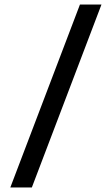

<svg xmlns="http://www.w3.org/2000/svg" viewBox="-20 -772 468 844"><path d="M426 -752 120 52H25.4L331.4 -752Z"/></svg>

Font: Pathway Extreme 8pt Thin
Style: Italic
Weight: 100
Italic angle: -8°
Designer: Eduardo Rodriguez Tunni
Foundry: Eduardo Rodriguez Tunni
Version: Version 1.000